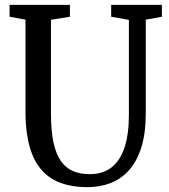

<svg xmlns="http://www.w3.org/2000/svg" viewBox="-20 -763 697 791"><path d="M340.5 8Q253 8 196.5 -25.2Q140 -58.5 112.5 -127.8Q85 -197 85 -305V-682L19.5 -694V-743H268V-694L190 -681.5V-293.5Q190 -223 200.5 -175.2Q211 -127.5 231.2 -99Q251.5 -70.5 281.2 -58Q311 -45.5 349.5 -45.5Q404.5 -45.5 440.2 -74Q476 -102.5 493.5 -156.8Q511 -211 511 -289.5V-681L438 -694V-743H647V-694L580.5 -682V-295Q580.5 -215 562.8 -157.5Q545 -100 512.8 -63.2Q480.5 -26.5 436.5 -9.2Q392.5 8 340.5 8Z"/></svg>

Font: Merriweather 24pt SemiCondensed
Style: Regular
Weight: 400
Width: 4
Designer: Eben Sorkin
Foundry: Eben Sorkin
Version: Version 2.100